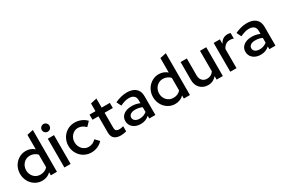

<svg xmlns="http://www.w3.org/2000/svg" viewBox="84 -1817 4262 2911"><g transform="rotate(-30 2215.0 -361.5)"><path d="M436 0V-55Q406 -23 367 -8Q328 7 285 7Q234 7 190 -13Q146 -33 113 -67.5Q80 -102 61 -149.5Q42 -197 42 -252Q42 -303 60 -350Q78 -397 111 -432.5Q144 -468 189.5 -489.5Q235 -511 290 -511Q332 -511 369 -496.5Q406 -482 435 -456V-709Q462 -715 489 -720.5Q516 -726 543 -732V0ZM149 -252Q149 -217 161 -187Q173 -157 194 -134.5Q215 -112 244 -99.5Q273 -87 307 -87Q345 -87 378 -100.5Q411 -114 435 -142V-362Q412 -388 378 -403Q344 -418 307 -418Q273 -418 244 -405Q215 -392 194 -369.5Q173 -347 161 -317Q149 -287 149 -252Z M728 -596Q699 -596 679.5 -615.5Q660 -635 660 -663Q660 -691 680 -710.5Q700 -730 728 -730Q754 -730 774 -710Q794 -690 794 -663Q794 -635 775 -615.5Q756 -596 728 -596ZM782 -504V0H673V-504Z M1151 -86Q1188 -86 1220.5 -100.5Q1253 -115 1279 -144Q1296 -127 1312 -110.5Q1328 -94 1344 -77Q1306 -35 1254 -13Q1202 9 1146 9Q1092 9 1045 -11Q998 -31 963.5 -66.5Q929 -102 909 -149.5Q889 -197 889 -252Q889 -303 907 -350Q925 -397 959 -433.5Q993 -470 1040 -491.5Q1087 -513 1146 -513Q1203 -513 1256.5 -491Q1310 -469 1348 -428Q1331 -411 1314 -392.5Q1297 -374 1280 -357Q1253 -385 1219.5 -401.5Q1186 -418 1149 -418Q1118 -418 1090.5 -405.5Q1063 -393 1042 -370.5Q1021 -348 1009 -318Q997 -288 997 -252Q997 -217 1009 -187Q1021 -157 1041.5 -134.5Q1062 -112 1090 -99Q1118 -86 1151 -86Z M1508 -130V-414H1404V-504H1508V-639Q1535 -646 1562 -651.5Q1589 -657 1616 -663V-504H1760V-414H1616V-155Q1616 -116 1632.5 -100.5Q1649 -85 1687 -85Q1706 -85 1721.5 -88Q1737 -91 1758 -97V-6Q1736 0 1709.5 4Q1683 8 1661 8Q1586 8 1547 -26Q1508 -60 1508 -130Z M2007 9Q1968 9 1934.5 -2Q1901 -13 1876.5 -33.5Q1852 -54 1838 -82.5Q1824 -111 1824 -146Q1824 -215 1877.5 -256Q1931 -297 2021 -297Q2059 -297 2093 -289.5Q2127 -282 2159 -268V-318Q2159 -372 2128.5 -397.5Q2098 -423 2043 -423Q2008 -423 1971.5 -412.5Q1935 -402 1890 -381Q1880 -401 1870 -421Q1860 -441 1850 -462Q1904 -487 1956 -500Q2008 -513 2060 -513Q2158 -513 2212 -465.5Q2266 -418 2266 -330V0H2159V-47Q2126 -18 2089 -4.5Q2052 9 2007 9ZM1928 -148Q1928 -112 1957 -91Q1986 -70 2034 -70Q2106 -70 2159 -114V-197Q2107 -223 2042 -223H2037Q1986 -223 1957 -202Q1928 -181 1928 -148Z M2764 0V-55Q2734 -23 2695 -8Q2656 7 2613 7Q2562 7 2518 -13Q2474 -33 2441 -67.5Q2408 -102 2389 -149.5Q2370 -197 2370 -252Q2370 -303 2388 -350Q2406 -397 2439 -432.5Q2472 -468 2517.5 -489.5Q2563 -511 2618 -511Q2660 -511 2697 -496.5Q2734 -482 2763 -456V-709Q2790 -715 2817 -720.5Q2844 -726 2871 -732V0ZM2477 -252Q2477 -217 2489 -187Q2501 -157 2522 -134.5Q2543 -112 2572 -99.5Q2601 -87 2635 -87Q2673 -87 2706 -100.5Q2739 -114 2763 -142V-362Q2740 -388 2706 -403Q2672 -418 2635 -418Q2601 -418 2572 -405Q2543 -392 2522 -369.5Q2501 -347 2489 -317Q2477 -287 2477 -252Z M3107 -504V-206Q3107 -150 3138.5 -116.5Q3170 -83 3223 -83Q3297 -83 3338 -145V-504H3447V0H3338V-62Q3279 9 3188 9Q3146 9 3111 -5.5Q3076 -20 3051 -45.5Q3026 -71 3012 -106.5Q2998 -142 2998 -185V-504Z M3577 0V-504H3686V-424Q3705 -464 3737 -487.5Q3769 -511 3810 -513Q3815 -514 3820 -514Q3825 -514 3830 -514Q3844 -513 3854.5 -511Q3865 -509 3875 -505V-409Q3863 -414 3848.5 -416.5Q3834 -419 3821 -420Q3816 -420 3811 -420.5Q3806 -421 3801 -420Q3762 -418 3732.5 -395Q3703 -372 3686 -335V0Z M4109 9Q4070 9 4036.5 -2Q4003 -13 3978.5 -33.5Q3954 -54 3940 -82.5Q3926 -111 3926 -146Q3926 -215 3979.5 -256Q4033 -297 4123 -297Q4161 -297 4195 -289.5Q4229 -282 4261 -268V-318Q4261 -372 4230.5 -397.5Q4200 -423 4145 -423Q4110 -423 4073.5 -412.5Q4037 -402 3992 -381Q3982 -401 3972 -421Q3962 -441 3952 -462Q4006 -487 4058 -500Q4110 -513 4162 -513Q4260 -513 4314 -465.5Q4368 -418 4368 -330V0H4261V-47Q4228 -18 4191 -4.5Q4154 9 4109 9ZM4030 -148Q4030 -112 4059 -91Q4088 -70 4136 -70Q4208 -70 4261 -114V-197Q4209 -223 4144 -223H4139Q4088 -223 4059 -202Q4030 -181 4030 -148Z"/></g></svg>

Font: Rosa Sans Medium
Style: Regular
Weight: 500
Designer: Pentagram / MCKL
Foundry: Pentagram / MCKL
Version: Version 1.005;September 16, 2019;FontCreator 11.5.0.2425 64-